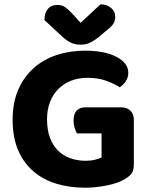

<svg xmlns="http://www.w3.org/2000/svg" viewBox="-20 -861 699 898"><path d="M606 -92Q606 -63 595 -49Q584 -35 560 -21Q546 -13 526 -6Q506 1 481.5 6Q457 11 430.5 14Q404 17 378 17Q306 17 244.5 -1.5Q183 -20 137 -59Q91 -98 65 -158Q39 -218 39 -302Q39 -381 65.5 -441.5Q92 -502 137.5 -542.5Q183 -583 244.5 -603.5Q306 -624 377 -624Q470 -624 525 -595Q580 -566 580 -521Q580 -498 568 -480.5Q556 -463 540 -453Q515 -469 477.5 -483Q440 -497 389 -497Q347 -497 312.5 -483.5Q278 -470 253 -445Q228 -420 214 -384Q200 -348 200 -303Q200 -254 213.5 -217.5Q227 -181 251 -157Q275 -133 308.5 -121Q342 -109 381 -109Q405 -109 424.5 -114Q444 -119 455 -124V-237H340Q334 -247 329 -263Q324 -279 324 -297Q324 -329 339 -344Q354 -359 378 -359H546Q574 -359 590 -343.5Q606 -328 606 -300ZM357 -754Q380 -775 404 -798Q428 -821 451 -841Q480 -840 499.5 -824Q519 -808 519 -783Q519 -763 509.5 -749Q500 -735 475 -716L441 -687Q415 -667 397 -659.5Q379 -652 357 -652Q330 -652 309.5 -662.5Q289 -673 271 -690L188 -767Q188 -801 204 -819.5Q220 -838 249 -838Q268 -838 283.5 -828Q299 -818 325 -790Z"/></svg>

Font: Baloo Bhaina 2
Style: Bold
Weight: 700
Designer: Yesha Goshar, Manish Minz, Shuchita Grover and Ek Type
Foundry: Ek Type
Version: Version 1.640;hotconv 1.0.111;makeotfexe 2.5.65597; ttfautoh